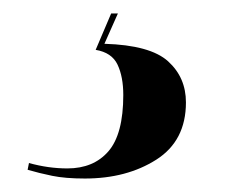

<svg xmlns="http://www.w3.org/2000/svg" viewBox="-20 -26 350 285"><path d="M106 239Q77 239 57.5 235Q38 231 21 226L23 216Q52 224 80 224Q119 224 141 198.5Q163 173 163 115Q163 88 154.5 70Q146 52 122 48L145 -6H155L135 39Q203 41 229.5 65Q256 89 256 126Q256 183 212 211Q168 239 106 239Z"/></svg>

Font: Noto Serif Display SemiCondensed
Style: Bold Italic
Weight: 700
Width: 4
Italic angle: -12°
Designer: Monotype Design Team
Foundry: Monotype Imaging Inc.
Version: Version 2.009